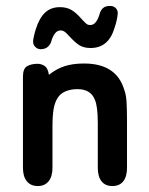

<svg xmlns="http://www.w3.org/2000/svg" viewBox="-20 -614 501 644"><path d="M144 -363Q141 -385 130 -392.5Q119 -400 106 -400Q85 -400 71 -392Q57 -384 57 -357V-51Q57 -22 70 -6Q83 10 107 10Q130 10 143 -6Q156 -22 156 -51V-189Q156 -227 160 -249Q164 -271 173 -285Q182 -300 199.5 -307.5Q217 -315 240 -315Q284 -315 298 -280Q303 -269 305.5 -249Q308 -229 308 -201V-51Q308 -22 320.5 -6Q333 10 357 10Q381 10 393.5 -6Q406 -22 406 -51V-209Q406 -246 404.5 -271.5Q403 -297 397 -312Q371 -401 262 -401Q224 -401 196.5 -392Q169 -383 144 -363ZM375 -570Q375 -580 368 -587Q361 -594 350 -594H347Q323 -594 315 -570Q304 -530 283 -530Q275 -530 270 -534Q265 -538 254 -550Q235 -572 219 -581Q203 -590 181 -590Q151 -590 131.5 -572Q112 -554 100 -516Q96 -503 93.5 -491.5Q91 -480 91 -474Q91 -464 98.5 -456.5Q106 -449 116 -449Q130 -449 138.5 -455.5Q147 -462 151 -472Q162 -512 183 -512Q190 -512 195.5 -508.5Q201 -505 210 -495Q233 -470 247.5 -461.5Q262 -453 284 -453Q344 -453 364 -520Q369 -534 372 -549Q375 -564 375 -570Z"/></svg>

Font: Beiruti SemiBold
Style: Regular
Weight: 600
Designer: Arlette Boutros
Foundry: Boutros
Version: Version 1.41